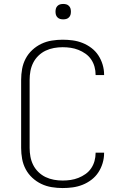

<svg xmlns="http://www.w3.org/2000/svg" viewBox="-20 -944 640 972"><path d="M297 8Q270 8 242 3.5Q214 -1 189 -13Q164 -25 143.5 -44Q123 -63 110 -87.5Q97 -112 92 -139.5Q87 -167 87 -195V-540Q87 -568 92 -595.5Q97 -623 110 -647.5Q123 -672 143.5 -691Q164 -710 189 -722Q214 -734 242 -738.5Q270 -743 297 -743Q323 -743 348.5 -739.5Q374 -736 398 -726.5Q422 -717 443 -701Q464 -685 478 -663.5Q492 -642 499.5 -617Q507 -592 507 -566Q507 -566 507 -565Q507 -564 507 -564H464Q464 -564 464 -564.5Q464 -565 464 -566Q464 -586 458.5 -606Q453 -626 441.5 -643Q430 -660 413 -672Q396 -684 377 -691.5Q358 -699 338 -702Q318 -705 297 -705Q275 -705 253 -701Q231 -697 211 -687.5Q191 -678 174.5 -662Q158 -646 148 -626Q138 -606 134 -584Q130 -562 130 -540V-195Q130 -173 134 -151Q138 -129 148 -109Q158 -89 174.5 -73Q191 -57 211 -47.5Q231 -38 253 -34Q275 -30 297 -30Q318 -30 338 -33Q358 -36 377 -43.5Q396 -51 413 -63Q430 -75 441.5 -92Q453 -109 458.5 -129Q464 -149 464 -169Q464 -170 464 -170.5Q464 -171 464 -171H507Q507 -171 507 -170Q507 -169 507 -169Q507 -143 499.5 -118Q492 -93 478 -71.5Q464 -50 443 -34Q422 -18 398 -8.5Q374 1 348.5 4.5Q323 8 297 8ZM300 -846Q292 -846 284.5 -848Q277 -850 271 -856Q265 -862 263 -869.5Q261 -877 261 -885Q261 -893 263 -900.5Q265 -908 271 -914Q277 -920 284.5 -922Q292 -924 300 -924Q308 -924 315.5 -922Q323 -920 329 -914Q335 -908 337 -900.5Q339 -893 339 -885Q339 -877 337 -869.5Q335 -862 329 -856Q323 -850 315.5 -848Q308 -846 300 -846Z"/></svg>

Font: Zed Sans Extralight Extended
Style: Regular
Weight: 200
Width: 7
Designer: Belleve Invis
Foundry: Belleve Invis
Version: Version 1.0.0; ttfautohint (v1.8.4)